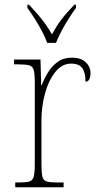

<svg xmlns="http://www.w3.org/2000/svg" viewBox="-20 -786 413 806"><path d="M44 0V-20H59Q89 -20 103 -24Q117 -28 121.5 -44.5Q126 -61 126 -97V-441Q126 -476 121.5 -492Q117 -508 101.5 -512Q86 -516 51 -516H39V-536H150L153 -428H155Q165 -455 181.5 -482Q198 -509 222.5 -526.5Q247 -544 283 -544Q319 -544 339.5 -525Q360 -506 360 -479Q360 -464 355 -453.5Q350 -443 339 -443Q339 -481 325.5 -500Q312 -519 278 -519Q241 -519 212.5 -484Q184 -449 169 -394Q154 -339 154 -280V-97Q154 -61 158 -44.5Q162 -28 176.5 -24Q191 -20 221 -20H247V0ZM178 -606Q170 -629 156 -655.5Q142 -682 125.5 -708Q109 -734 95 -753V-766H102Q135 -731 156 -704.5Q177 -678 198 -642Q218 -678 238 -704.5Q258 -731 292 -766H299V-753Q285 -734 268.5 -708Q252 -682 238 -655.5Q224 -629 215 -606Z"/></svg>

Font: Noto Serif Georgian SemiCondensed Thin
Style: Regular
Weight: 100
Width: 4
Designer: Monotype Design Team, Akaki Razmadze
Foundry: Google LLC
Version: Version 2.003; ttfautohint (v1.8.4.7-5d5b)